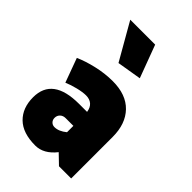

<svg xmlns="http://www.w3.org/2000/svg" viewBox="-236 -878 981 981"><g transform="rotate(45 254.5 -388.0)"><path d="M217 -354Q243 -354 259.5 -340Q276 -326 280 -298H222Q32 -298 32 -156Q32 -79 78 -34Q124 11 214 11Q275 11 323 -50L375 0H463V-300Q463 -394 411 -448Q359 -502 262 -502Q206 -502 148 -488.5Q90 -475 48 -456L96 -325Q124 -337 158.5 -345.5Q193 -354 217 -354ZM225 -198H281V-152Q248 -125 217 -125Q203 -125 193.5 -134.5Q184 -144 184 -159Q184 -176 195.5 -187Q207 -198 225 -198ZM283 -787H103L217 -588L349 -610Z"/></g></svg>

Font: Catamaran
Style: Regular
Weight: 900
Designer: Pria Ravichandran
Version: Version 1.001;PS 001.000;hotconv 1.0.70;makeotf.lib2.5.58329